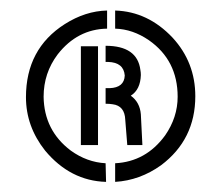

<svg xmlns="http://www.w3.org/2000/svg" viewBox="-20 -702 429 372"><path d="M184.6 -501V-531.2H192.4Q220.7 -532.2 221.7 -555.7Q219.7 -581.1 189.5 -582H184.6V-613.3Q246.1 -613.3 252 -566.4Q252.9 -561.5 252.9 -556.6Q252 -528.3 233.4 -516.6Q251 -503.9 252.9 -480.5L255.9 -420.9H226.6L222.7 -469.7Q221.7 -497.1 198.2 -500Q192.4 -501 184.6 -501ZM185.5 -349.6Q116.2 -351.6 67.4 -410.2Q30.3 -457 30.3 -513.7Q30.3 -607.4 105.5 -655.3Q145.5 -680.7 187.5 -681.6V-646.5Q129.9 -645.5 91.8 -596.7Q64.5 -560.5 64.5 -514.6Q65.4 -449.2 117.2 -410.2Q148.4 -387.7 184.6 -385.7ZM203.1 -349.6V-385.7Q262.7 -388.7 299.8 -439.5Q324.2 -474.6 324.2 -514.6Q324.2 -585 268.6 -624Q237.3 -645.5 203.1 -646.5V-681.6Q266.6 -679.7 314.5 -628.9Q358.4 -581.1 358.4 -515.6Q358.4 -431.6 292 -381.8Q251 -352.5 203.1 -349.6ZM136.7 -420.9V-612.3H169.9V-420.9Z"/></svg>

Font: Post No Bills Jaffna
Style: Bold
Weight: 700
Designer: Kosala Senevirathne, Siva Puranthara, Lasantha Premarathna, Tharique Azeez
Foundry: Mooniak
Version: Version 1.220 ; ttfautohint (v1.6)